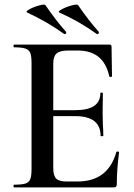

<svg xmlns="http://www.w3.org/2000/svg" viewBox="-20 -820 587 840"><path d="M42 -12Q76 -12 91.5 -17Q107 -22 112.5 -36.5Q118 -51 118 -81V-544Q118 -574 112.5 -588Q107 -602 91 -607.5Q75 -613 42 -613Q39 -613 39 -619Q39 -625 42 -625H458Q468 -625 468 -616L470 -486Q470 -484 464.5 -483.5Q459 -483 458 -486Q434 -599 320 -599H279Q242 -599 227.5 -586Q213 -573 213 -542V-85Q213 -52 225.5 -39Q238 -26 270 -26H319Q453 -26 489 -155Q489 -157 494 -157Q501 -157 501 -154Q491 -78 491 -15Q491 -7 488 -3.5Q485 0 476 0H42Q39 0 39 -6Q39 -12 42 -12ZM308 -312H168V-338H309Q419 -338 419 -412Q419 -415 424.5 -415Q430 -415 430 -412L429 -325L430 -278Q432 -246 432 -226Q432 -224 426 -224Q420 -224 420 -226Q420 -312 308 -312ZM240 -765Q231 -769 250.5 -779.5Q270 -790 294.5 -796.5Q319 -803 322 -797Q367 -731 412 -681Q413 -680 413 -678Q413 -675 410 -672.5Q407 -670 404 -671Q326 -727 240 -765ZM99 -765Q90 -769 109 -779.5Q128 -790 152.5 -796.5Q177 -803 179 -797Q199 -768 222.5 -737Q246 -706 269 -681Q270 -680 270 -678Q270 -675 267.5 -672.5Q265 -670 261 -671Q185 -726 99 -765Z"/></svg>

Font: Cormorant Unicase SemiBold
Style: Regular
Weight: 600
Designer: Christian Thalmann (Catharsis Fonts)
Foundry: Catharsis Fonts
Version: Version 4.000